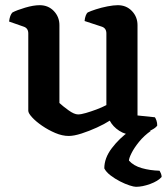

<svg xmlns="http://www.w3.org/2000/svg" viewBox="-20 -520 645 740"><path d="M245 4Q220 4 193 -7.5Q166 -19 142 -35.5Q118 -52 103.5 -68Q89 -84 89 -93V-391Q89 -411 72 -417L15 -437Q18 -462 28 -472Q45 -481 77 -490.5Q109 -500 133 -500Q166 -500 187.5 -477.5Q209 -455 209 -423V-123Q222 -111 244 -95Q266 -79 281 -79Q292 -79 311 -84.5Q330 -90 351.5 -98Q373 -106 390 -115V-391Q390 -411 373 -417L306 -439Q307 -451 310.5 -460Q314 -469 318 -472Q328 -477 349.5 -484Q371 -491 394.5 -495.5Q418 -500 434 -500Q467 -500 488.5 -477.5Q510 -455 510 -423V-75L577 -68Q580 -64 583 -55.5Q586 -47 586 -36Q580 -27 564 -19Q548 -11 529 -5.5Q510 0 495 0Q464 0 439.5 -16Q415 -32 403 -55Q383 -42 353.5 -28.5Q324 -15 294.5 -5.5Q265 4 245 4ZM504 200Q496 200 479 194.5Q462 189 442.5 179Q423 169 406 156Q389 143 382 129Q382 89 411 51Q440 13 478 -14L562 -16Q535 3 516 26.5Q497 50 487 70Q477 90 477 99Q495 119 526.5 128Q558 137 595 138Q597 141 600 148Q603 155 603 162Q589 178 559 189Q529 200 504 200Z"/></svg>

Font: Texturina SemiBold
Style: Regular
Weight: 600
Designer: Guillermo Torres Carreño
Foundry: Omnibus-Type
Version: Version 1.002; ttfautohint (v1.8.3)